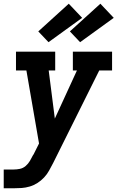

<svg xmlns="http://www.w3.org/2000/svg" viewBox="-23 -808 643 1033"><path d="M-3 205V104H50Q67 104 84 100.5Q101 97 115 85Q129 73 138 57.5Q147 42 155 26L156 25V24Q156 24 156.5 24Q157 24 157 24L187 -36L119 -429H63V-530H274V-429H239L272 -170L391 -429H369V-530H580V-429H511L263 69Q252 90 241 110Q230 130 214 147Q198 164 178.5 176.5Q159 189 137 195.5Q115 202 93.5 203.5Q72 205 50 205ZM408 -581 353 -639 517 -788 589 -712ZM238 -581 183 -639 347 -788 419 -712Z"/></svg>

Font: Iosevka Slab Extended Oblique
Style: Bold
Weight: 700
Width: 7
Italic angle: -9°
Monospace: yes
Designer: Belleve Invis
Foundry: Belleve Invis
Version: Version 11.1.1; ttfautohint (v1.8.3)